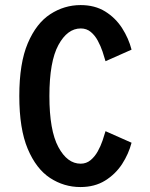

<svg xmlns="http://www.w3.org/2000/svg" viewBox="-20 -726 590 756"><path d="M296.5 10.5Q232 10.5 177.2 -25.2Q122.5 -61 89.2 -139.8Q56 -218.5 56 -348Q56 -477.5 89.5 -556Q123 -634.5 178 -670.2Q233 -706 297.5 -706Q353.5 -706 394.2 -680.8Q435 -655.5 460.8 -615.2Q486.5 -575 498 -530.5L395.5 -485Q391 -501 383.8 -522.8Q376.5 -544.5 365.2 -565.5Q354 -586.5 337.5 -600.2Q321 -614 298 -614Q245.5 -614 210 -548.8Q174.5 -483.5 174.5 -348Q174.5 -212.5 209.8 -147Q245 -81.5 297.5 -81.5Q320 -81.5 336.8 -95.5Q353.5 -109.5 365 -130.2Q376.5 -151 383.8 -172.5Q391 -194 395.5 -209.5L498 -164Q486.5 -120 460.8 -80.2Q435 -40.5 394 -15Q353 10.5 296.5 10.5Z"/></svg>

Font: Trispace SemiCondensed Medium
Style: Regular
Weight: 500
Width: 4
Designer: Tyler Finck
Foundry: Etcetera Type Company
Version: Version 1.210; ttfautohint (v1.8.3)